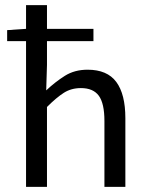

<svg xmlns="http://www.w3.org/2000/svg" viewBox="-20 -732 584 752"><path d="M82 0V-571H8V-614L82 -619V-712H164V-619H346V-571H164V-478L161 -378Q196 -411 234 -435Q272 -459 323 -459Q400 -459 435.5 -411Q471 -363 471 -269V0H389V-258Q389 -327 367 -357Q345 -387 297 -387Q259 -387 230 -368.5Q201 -350 164 -313V0Z"/></svg>

Font: Processing Sans Pro
Style: Regular
Weight: 400
Designer: Paul D. Hunt
Foundry: Adobe Systems Incorporated
Version: Version 2.020;PS 2.000;hotconv 1.0.86;makeotf.lib2.5.63406